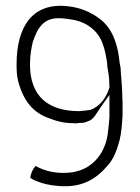

<svg xmlns="http://www.w3.org/2000/svg" viewBox="-20 -572 491 672"><path d="M38 -347C38 -325 39 -308 43 -290C61 -221 94 -177 155 -157C177 -148 205 -141 233 -141H235C241 -140 250 -140 259 -142H270C275 -143 279 -144 284 -146H285L286 -147C309 -153 316 -174 336 -202L363 -240V-161C362 -145 360 -127 358 -111C351 -39 306 20 233 31C183 38 138 28 105 9C95 18 87 37 86 50C91 54 99 59 111 63C131 71 155 77 186 79C270 86 319 52 357 7C378 -15 390 -49 399 -83C405 -109 407 -135 409 -168V-209C409 -218 408 -228 408 -238L407 -265C406 -287 403 -310 402 -335L399 -350V-351C391 -432 366 -479 328 -507C295 -532 256 -546 219 -550C93 -565 38 -478 38 -347ZM85 -346C85 -380 90 -406 96 -430H97V-431C109 -466 127 -504 176 -508C194 -509 210 -507 228 -504C283 -497 324 -463 339 -420C347 -399 352 -373 355 -351V-349C355 -334 361 -316 362 -294L363 -270V-266C353 -231 329 -198 295 -187H294C281 -185 269 -184 258 -183H257C150 -183 85 -234 85 -346Z"/></svg>

Font: SolarCharger
Style: 150
Weight: 100
Designer: Mew Too
Foundry: Cannot Into Space Fonts/KineticPlasma Fonts
Version: Version 1.100